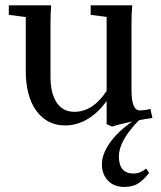

<svg xmlns="http://www.w3.org/2000/svg" viewBox="-20 -469 616 735"><path d="M229.5 11.2Q160.6 11.2 119.6 -44.2Q78.6 -99.6 78.6 -199.2V-403.8L13.7 -412.1V-448.7H175.8Q173.3 -414.6 173.3 -383.8V-174.8Q173.3 -112.3 196.8 -76.7Q220.2 -41 264.6 -41Q335.9 -41 388.2 -121.1V-404.3L327.1 -412.1V-448.7H486.3Q483.4 -416 483.4 -383.8V-123Q483.4 -46.4 515.1 -46.4Q536.1 -46.4 555.7 -52.2L563.5 -17.6Q534.2 -13.2 512.2 -8.8Q435.1 69.3 435.1 129.9Q435.1 195.3 491.2 195.3Q516.6 195.3 539.6 176.3L550.8 192.9Q527.3 222.7 506.8 234.6Q486.3 246.6 455.6 246.6Q416.5 246.6 393.3 222.2Q370.1 197.8 370.1 160.2Q370.1 121.1 400.6 77.6Q431.2 34.2 486.3 -3.9Q426.8 8.8 409.2 15.6L388.2 6.3V-82.5Q356.4 -37.6 315.4 -13.2Q274.4 11.2 229.5 11.2Z"/></svg>

Font: Elstob 8pt Medium
Style: Regular
Weight: 500
Designer: Peter S. Baker
Version: Version 1.015